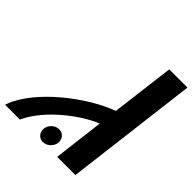

<svg xmlns="http://www.w3.org/2000/svg" viewBox="-228 -1015 1170 1170"><g transform="rotate(45 357.5 -430.0)"><path d="M452 0H609L715 -860H558L507 -451C327 -386 74 -192 7 -12L3 0H131L134 -7C200 -147 374 -280 492 -327ZM342 -128C308 -128 277 -99 273 -65C269 -31 292 -2 326 -2C360 -2 392 -31 396 -65C400 -99 376 -128 342 -128Z"/></g></svg>

Font: Ny Stormning
Style: SvKr
Weight: 900
Designer: Robert Jablonski, Mew Too
Foundry: Cannot Into Space Fonts
Version: Version 0.90